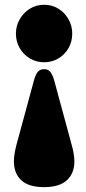

<svg xmlns="http://www.w3.org/2000/svg" viewBox="-20 -609 364 808"><path d="M165.5 178.5Q100 178.5 69.2 149.2Q38.5 120 38.5 70.5Q38.5 56 41.2 38.2Q44 20.5 49.5 -0.5L123 -271Q129.5 -295 139 -306.5Q148.5 -318 165.5 -318Q182.5 -318 191.8 -306.5Q201 -295 208 -271L281.5 0Q287.5 21 290.2 38.5Q293 56 293 70.5Q293 120 261.8 149.2Q230.5 178.5 165.5 178.5ZM166 -589Q199 -589 226 -572.2Q253 -555.5 268.5 -527.5Q284 -499.5 284 -467.5Q284 -434 268.5 -406.8Q253 -379.5 226 -363.2Q199 -347 166 -347Q132.5 -347 105.5 -363.2Q78.5 -379.5 62.8 -406.8Q47 -434 47 -467.5Q47 -499.5 62.8 -527.5Q78.5 -555.5 105.5 -572.2Q132.5 -589 166 -589Z"/></svg>

Font: Fraunces Black
Style: Regular
Weight: 900
Version: Version 1.000;[b76b70a41]